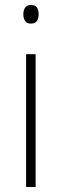

<svg xmlns="http://www.w3.org/2000/svg" viewBox="-20 -811 245 765"><path d="M103 -791Q121 -791 127.5 -780.5Q134 -770 134 -754Q134 -738 127 -727.5Q120 -717 103 -717Q87 -717 80 -727.5Q73 -738 73 -754Q73 -770 80 -780.5Q87 -791 103 -791ZM122 -595V-66H84V-595Z"/></svg>

Font: Noto Sans Malayalam UI SemiCondensed ExtraLight
Style: Regular
Weight: 200
Width: 4
Designer: Jelle Bosma - Monotype Design Team
Foundry: Monotype Imaging Inc.
Version: Version 2.104; ttfautohint (v1.8.4.7-5d5b)